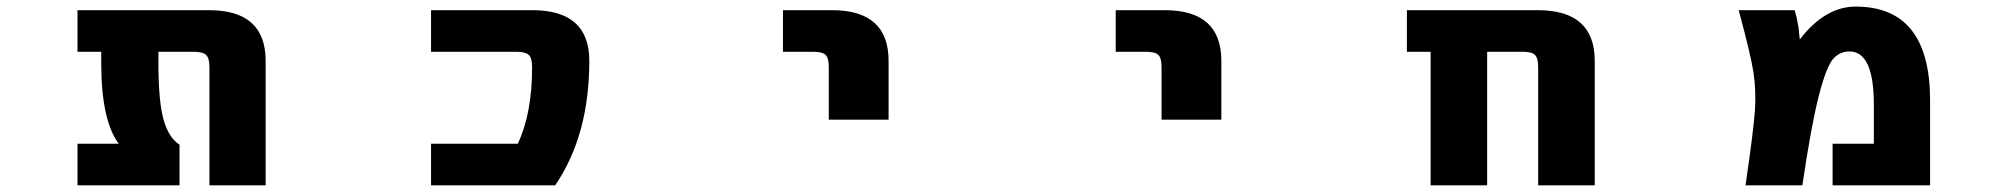

<svg xmlns="http://www.w3.org/2000/svg" viewBox="-20 -555 6040 577"><path d="M778.3 2H609.4V-353.5Q609.4 -380.9 599.1 -390.1Q588.9 -399.4 561.5 -399.4H456.1V-366.2Q456.1 -252 471.2 -196.8Q486.3 -141.6 519.5 -120.1V2H212.9V-123H336.9Q284.2 -193.4 284.2 -366.2V-399.4H212.9V-524.4H608.4Q778.3 -524.4 778.3 -372.1Z M1580.1 -524.4Q1751 -524.4 1751 -372.1Q1751 -148.4 1648.4 2H1275.4V-123H1536.1Q1579.1 -213.9 1579.1 -353.5Q1579.1 -380.9 1568.8 -390.1Q1558.6 -399.4 1532.2 -399.4H1275.4V-524.4Z M2333 -399.4V-524.4H2480.5Q2650.4 -524.4 2650.4 -372.1V-195.3H2470.7V-353.5Q2470.7 -380.9 2460.9 -390.1Q2451.2 -399.4 2423.8 -399.4Z M3333 -399.4V-524.4H3480.5Q3650.4 -524.4 3650.4 -372.1V-195.3H3470.7V-353.5Q3470.7 -380.9 3460.9 -390.1Q3451.2 -399.4 3423.8 -399.4Z M4602.5 -353.5Q4602.5 -380.9 4592.8 -390.1Q4583 -399.4 4556.6 -399.4H4449.2V2H4279.3V-399.4H4208V-524.4H4601.6Q4772.5 -524.4 4772.5 -372.1V2H4602.5Z M5388.7 -436.5Q5464.8 -535.2 5556.6 -535.2Q5779.3 -535.2 5780.3 -255.9V2H5487.3V-123H5611.3V-240.2Q5611.3 -400.4 5538.1 -400.4Q5507.8 -400.4 5487.8 -376.5Q5467.8 -352.5 5445.3 -264.6Q5422.9 -176.8 5396.5 2H5225.6Q5250 -164.1 5253.9 -223.6Q5257.8 -283.2 5249.5 -337.4Q5241.2 -391.6 5205.1 -524.4H5373Q5378.9 -508.8 5384.8 -472.7Q5387.7 -448.2 5388.7 -436.5Z"/></svg>

Font: GenEi Gothic M Heavy
Style: Regular
Weight: 800
Designer: o_tamon (Modified); [Source Han Sans]
Ryoko NISHIZUKA  (kana & ideographs); Paul D. Hunt (Latin, Greek & Cyrillic); Wenl
Version: Version 1.1a;Original Version 1.004